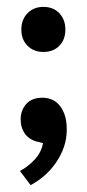

<svg xmlns="http://www.w3.org/2000/svg" viewBox="-20 -402 252 558"><path d="M106 -382Q135 -382 152.5 -363.5Q170 -345 170 -316Q170 -287 152.5 -269Q135 -251 106 -251Q78 -251 60 -269Q42 -287 42 -316Q42 -345 60 -363.5Q78 -382 106 -382ZM104 -118Q116 -118 128.5 -113.5Q141 -109 151 -98Q161 -87 167.5 -69.5Q174 -52 174 -25Q174 2 165.5 26Q157 50 142.5 71Q128 92 109 108.5Q90 125 69 136L38 95Q62 82 81 61.5Q100 41 105 14L94 11Q67 6 53.5 -12Q40 -30 40 -55Q40 -81 56 -99.5Q72 -118 104 -118Z"/></svg>

Font: Mukta Malar SemiBold
Style: Regular
Weight: 600
Designer: Aadarsh Rajan, Girish Dalvi, Yashodeep Gholap
Foundry: Ek Type
Version: Version 2.538;PS 1.000;hotconv 16.6.51;makeotf.lib2.5.65220;